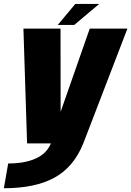

<svg xmlns="http://www.w3.org/2000/svg" viewBox="-60 -744 681 996"><path d="M80.5 0 61.5 -595.5H254L254.5 -164L405.5 -595.5H601L372 0Q322.5 123 222.2 177.8Q122 232.5 -40 232.5L-17.5 104Q69 104 126 78Q182.5 52.5 204 0ZM239.5 -614.5 330.5 -723.5H454.5L325 -614.5Z"/></svg>

Font: Anybody ExtraBold
Style: Italic
Weight: 800
Italic angle: -10°
Designer: Tyler Finck
Foundry: Etcetera Type Company
Version: Version 1.010; ttfautohint (v1.8.3) -l 8 -r 50 -G 200 -x 14 